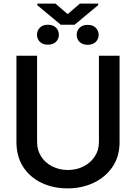

<svg xmlns="http://www.w3.org/2000/svg" viewBox="-20 -1037 756 1067"><path d="M529.8 -727.3H644.5V-248.2Q644.5 -166.9 604.9 -109.2Q565.3 -51.5 499.8 -20.8Q434.3 9.9 356.2 9.9Q275.6 9.9 211.1 -20.8Q146.7 -51.5 109 -109.2Q71.4 -166.9 71.4 -248.2V-727.3H186.1V-248.2Q186.1 -201.7 209.2 -166.5Q232.2 -131.4 271 -111.9Q309.7 -92.3 357.2 -92.3Q404.1 -92.3 443.4 -111.9Q482.6 -131.4 506.2 -166.5Q529.8 -201.7 529.8 -248.2ZM288 -1017 356.2 -958.5 424 -1017H525.6V-1008.5L394.5 -899.5H317.8L187.5 -1007.8V-1017ZM185.7 -843.4Q185.7 -867.2 201.5 -883.3Q217.3 -899.5 246.1 -899.5Q275.2 -899.5 291.2 -883.3Q307.2 -867.2 307.2 -843.4Q307.2 -820.7 291.2 -804.7Q275.2 -788.7 246.1 -788.7Q217.3 -788.7 201.5 -804.7Q185.7 -820.7 185.7 -843.4ZM406.2 -843Q406.2 -866.5 422.2 -882.6Q438.2 -898.8 467.3 -898.8Q496.1 -898.8 512.1 -882.6Q528.1 -866.5 528.1 -843Q528.1 -820 512.1 -804Q496.1 -788 467.3 -788Q438.2 -788 422.2 -804Q406.2 -820 406.2 -843Z"/></svg>

Font: Interface Medium
Style: Regular
Weight: 500
Designer: Rasmus Andersson
Foundry: rsms
Version: Version 1.8